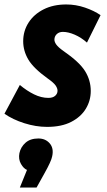

<svg xmlns="http://www.w3.org/2000/svg" viewBox="-52 -557 480 861"><path d="M-32 -47 37 -176Q68 -150 100.5 -134Q133 -118 165 -118Q185 -118 195.5 -127.5Q206 -137 206 -150Q206 -161 197.5 -173.5Q189 -186 162 -205Q98 -251 75 -290Q52 -329 52 -372Q52 -418 76 -455.5Q100 -493 143.5 -515Q187 -537 245 -537Q288 -537 329 -523Q370 -509 399 -489L338 -366Q312 -389 283 -401.5Q254 -414 230 -414Q213 -414 202.5 -404Q192 -394 192 -379Q192 -369 200.5 -357Q209 -345 233 -328Q304 -279 329.5 -238Q355 -197 355 -149Q355 -106 333 -69.5Q311 -33 267.5 -10.5Q224 12 159 12Q109 12 57 -4.5Q5 -21 -32 -47ZM182 144Q178 166 147 221L112 284H37L69 205Q54 199 42 178Q30 157 35 130Q41 102 62.5 83Q84 64 120 64Q152 64 171 86Q190 108 182 144Z"/></svg>

Font: Radio Canada Condensed
Style: Bold Italic
Weight: 700
Width: 3
Italic angle: -12°
Designer: Charles Daoud, Etienne Aubert Bonn, Alexandre Saumier Demers, Jacques Le Bailly
Foundry: Radio-Canada
Version: Version 2.104; ttfautohint (v1.8.4.7-5d5b);gftools[0.9.28.de